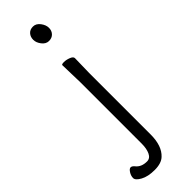

<svg xmlns="http://www.w3.org/2000/svg" viewBox="-285 -703 870 870"><g transform="rotate(-45 150.5 -268.0)"><path d="M143 -613Q129 -631 129 -649.5Q129 -668 140 -680.5Q151 -693 170.5 -693Q190 -693 204 -674.5Q218 -656 218 -637.5Q218 -619 206.5 -607Q195 -595 176 -595Q157 -595 143 -613ZM204 -457 202 -364V30Q202 103 165 137Q144 157 101.5 157Q59 157 32.5 142.5Q6 128 6 113.5Q6 99 15 85Q24 71 32.5 71Q41 71 50 82Q68 105 104 105Q124 105 134 84Q144 63 144 31V-364L141 -475Q141 -480 156 -480Q171 -480 187.5 -473.5Q204 -467 204 -457ZM50 82Z"/></g></svg>

Font: ToneOZ-Pinyin-WenKai-Light
Style: Light
Weight: 300
Designer: Fontworks Inc.
Foundry: ToneOZ
Version: Version 0.240331